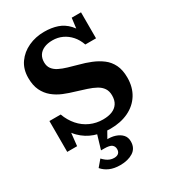

<svg xmlns="http://www.w3.org/2000/svg" viewBox="-225 -840 1075 1196"><g transform="rotate(-30 313.0 -241.5)"><path d="M331 -63Q370 -63 397 -74Q424 -85 439 -107.5Q454 -130 454 -165Q454 -196 440 -217Q426 -238 400.5 -252Q375 -266 341 -277Q307 -288 268 -300Q229 -311 191 -326.5Q153 -342 122.5 -367Q92 -392 74 -429Q56 -466 56 -520Q56 -583 87.5 -627.5Q119 -672 171 -696Q223 -720 285 -720Q337 -720 378.5 -706Q420 -692 452 -658Q484 -624 506 -565L460 -568L478 -710H545V-523H468Q454 -563 429.5 -590.5Q405 -618 373 -633Q341 -648 303 -648Q267 -648 241.5 -636.5Q216 -625 203 -604.5Q190 -584 190 -555Q190 -527 204 -508Q218 -489 243 -476.5Q268 -464 300.5 -454.5Q333 -445 369 -435Q412 -424 451.5 -408Q491 -392 523 -368Q555 -344 573.5 -306.5Q592 -269 592 -214Q592 -145 560.5 -94.5Q529 -44 472.5 -17Q416 10 342 10Q284 10 231.5 -8Q179 -26 138 -66.5Q97 -107 74 -176L125 -166L107 0H36V-222H117Q135 -173 166.5 -137Q198 -101 240.5 -82Q283 -63 331 -63ZM326 -4 286 67 278 57Q318 54 348 64Q378 74 395 93Q412 112 412 141Q412 166 402.5 184Q393 202 375 213.5Q357 225 333.5 231Q310 237 282 237Q238 237 206.5 223Q175 209 155 185L194 139Q205 151 217 160Q229 169 242.5 174Q256 179 271 179Q292 179 303 169Q314 159 314 140Q314 120 299.5 108.5Q285 97 246 97H223L253 -4Z"/></g></svg>

Font: Roboto Serif 28pt SemiBold
Style: Regular
Weight: 600
Designer: Greg Gazdowicz
Foundry: Commercial Type
Version: Version 1.008